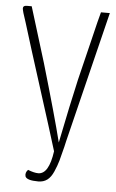

<svg xmlns="http://www.w3.org/2000/svg" viewBox="-52 -736 469 776"><g transform="rotate(5 183.0 -348.5)"><path d="M186 -124Q173 -30 130 -30Q113 -30 88 -40Q76 -28 80 -13Q86 3 133 3Q154 3 169 -8Q184 -19 194.5 -43Q205 -67 211 -88Q217 -109 226 -146Q229 -161 231 -168L362 -700H326Q318 -672 298 -588L257 -420Q234 -320 202 -161Q176 -265 114 -476L45 -700H25Q10 -700 10 -689Q10 -679 26 -633Q55 -538 108 -372Q161 -206 186 -124Z"/></g></svg>

Font: Yanone Kaffeesatz Thin
Style: Regular
Weight: 250
Designer: Yanone (Cyrillic: Daniel Pouzeot)
Foundry: Yanone
Version: Version 1.003;PS 001.003;hotconv 1.0.88;makeotf.lib2.5.64775